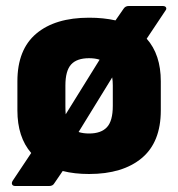

<svg xmlns="http://www.w3.org/2000/svg" viewBox="-20 -568 593 640"><path d="M31 52Q23 52 20.5 47Q18 42 22 35L84 -58Q38 -111 38 -200V-297Q38 -403 101 -456Q164 -509 277 -509Q325 -509 365 -500L392 -539Q398 -548 409 -548H522Q531 -548 533.5 -543Q536 -538 531 -532L469 -439Q516 -386 516 -297V-200Q516 -94 452.5 -41Q389 12 277 12Q228 12 189 2L161 43Q156 52 144 52ZM198 -215Q198 -199 199 -187L312 -369Q297 -374 277 -374Q236 -374 217 -353Q198 -332 198 -283ZM277 -123Q317 -123 336.5 -144Q356 -165 356 -215V-283Q356 -298 354 -310L242 -128Q257 -123 277 -123Z"/></svg>

Font: Sofia Sans Black
Style: Regular
Weight: 900
Designer: Botio Nikoltchev, Ani Petrova
Foundry: lettersoup
Version: Version 4.100; ttfautohint (v1.8.3)